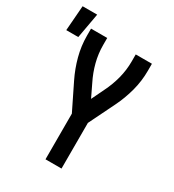

<svg xmlns="http://www.w3.org/2000/svg" viewBox="-247 -928 941 1038"><g transform="rotate(30 224.0 -408.5)"><path d="M200 0V-285L121 -446Q93 -503 76.5 -565Q60 -627 60 -691V-735H161V-691Q161 -637 174.5 -585Q188 -533 212 -485L250 -406L288 -485Q312 -533 325.5 -585Q339 -637 339 -691V-735H440V-691Q440 -627 423.5 -565Q407 -503 379 -446L300 -285V0ZM-52 -661 -40 -817H51L23 -661Z"/></g></svg>

Font: Iosevka Curly Semibold
Style: Regular
Weight: 600
Monospace: yes
Designer: Belleve Invis
Foundry: Belleve Invis
Version: Version 22.1.2; ttfautohint (v1.8.4)